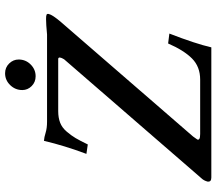

<svg xmlns="http://www.w3.org/2000/svg" viewBox="-68 -783 851 755"><g transform="rotate(-90 357.5 -405.5)"><path d="M548.8 0H37.1Q28.3 0 24.2 -3.4Q20 -6.8 21 -15.1Q24.9 -29.3 33.2 -38.1L502 -579.1Q514.6 -600.1 503.9 -602.1H297.9Q272 -602.1 252.4 -594.5Q232.9 -586.9 217.5 -568.8Q202.1 -550.8 192.1 -533.9Q182.1 -517.1 167 -485.8L129.9 -491.2Q162.1 -577.1 181.2 -658.2Q195.3 -657.2 213.1 -651.6Q231 -646 256.8 -646H599.1Q640.1 -649.9 660.2 -649.9Q673.3 -649.9 677.2 -647.9Q681.2 -646 680.2 -640.1Q677.2 -625 647.9 -590.8L198.2 -71.8Q189.5 -60.5 186.8 -55.7Q184.1 -50.8 188.5 -47.4Q192.9 -43.9 208 -43.9H421.9Q472.7 -43.9 504.9 -75.9Q537.1 -107.9 564 -169.9L603 -165Q563 -62 548.8 0ZM380.9 -743.2Q380.9 -771 400.4 -791Q419.9 -811 446.8 -811Q469.7 -811 485.4 -794.9Q501 -778.8 501 -757.8Q501 -730 481.4 -710.4Q461.9 -690.9 435.1 -690.9Q412.1 -690.9 396.5 -706.5Q380.9 -722.2 380.9 -743.2Z"/></g></svg>

Font: Linux Libertine O
Style: Semibold Italic
Weight: 600
Italic angle: -11.5°
Designer: Philipp H. Poll
Foundry: Philipp H. Poll
Version: Version 5.1.2